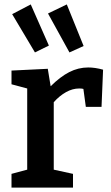

<svg xmlns="http://www.w3.org/2000/svg" viewBox="-20 -848 501 868"><path d="M446 -533 439 -365H368L357 -446Q351 -448 338 -448Q308 -448 278.5 -431.5Q249 -415 223 -386V-81L310 -62V0H32V-62L103 -81V-448L32 -467V-529L196 -537L209 -458Q252 -501 293 -522Q334 -543 379 -543Q410 -543 446 -533ZM201 -642 138 -611 35 -784 119 -828ZM358 -640 294 -611 197 -787 282 -828Z"/></svg>

Font: Bitter Pro SemiBold
Style: Regular
Weight: 600
Designer: Sol Matas, and Bitter project Authors
Foundry: Sol Matas
Version: Version 1.010